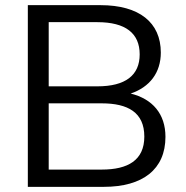

<svg xmlns="http://www.w3.org/2000/svg" viewBox="-20 -725 720 745"><path d="M88 0H383C534 0 622 -68 622 -194C622 -283 572 -341 487 -362C561 -387 604 -443 604 -521C604 -638 520 -705 370 -705H88ZM375 -67H169V-324H375C476 -324 540 -289 540 -195C540 -103 476 -67 375 -67ZM358 -390H169V-639H358C467 -639 522 -596 522 -514C522 -433 467 -390 358 -390Z"/></svg>

Font: Poppy and Pepper
Style: Regular
Weight: 400
Designer: Thy Ha
Foundry: Thy Ha
Version: Version 0.001;Glyphs 3.2 (3227)